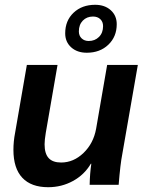

<svg xmlns="http://www.w3.org/2000/svg" viewBox="-20 -771 601 801"><path d="M36 -146Q36 -181 43 -217L92 -500H220L171 -217Q166 -187 166 -169Q166 -130 183 -111.5Q200 -93 235 -93Q287 -93 328.5 -133Q370 -173 381 -234L427 -500H555L490 -127Q482 -87 475 0H354Q355 -48 361 -88H359Q332 -42 284.5 -16Q237 10 181 10Q110 10 73 -29.5Q36 -69 36 -146ZM252 -632Q252 -685 287 -718Q322 -751 377 -751Q417 -751 442 -728.5Q467 -706 467 -670Q467 -618 432 -584.5Q397 -551 342 -551Q302 -551 277 -573.5Q252 -596 252 -632ZM410 -662Q410 -680 398.5 -691Q387 -702 368 -702Q342 -702 325.5 -685Q309 -668 309 -640Q309 -622 320.5 -611Q332 -600 350 -600Q376 -600 393 -617Q410 -634 410 -662Z"/></svg>

Font: Sarabun
Style: Bold Italic
Weight: 700
Italic angle: -10°
Designer: Suppakit Chalermlarp | Katatrad Co.,Ltd.
Foundry: Cadson Demak Co.,Ltd.
Version: Version 1.000; ttfautohint (v1.6)